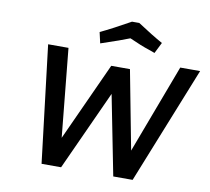

<svg xmlns="http://www.w3.org/2000/svg" viewBox="-96 -1034 1251 1142"><g transform="rotate(10 530.0 -463.0)"><path d="M777 0 1060 -707H940L738 -170L647 -646H534L318 -173L265 -707H142L227 0H345L565 -482L660 0ZM774 -766 807 -832Q742 -868 654 -926H610Q503 -866 431 -832L446 -766Q572 -808 618 -827Q691 -794 738 -779Z"/></g></svg>

Font: Brisa Sans Medium
Style: Italic
Weight: 600
Italic angle: -8°
Designer: Dalton Maag Ltd
Foundry: Dalton Maag Ltd
Version: Version 1.101;July 10, 2019;FontCreator 11.5.0.2425 64-bit